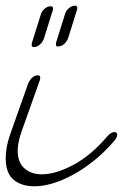

<svg xmlns="http://www.w3.org/2000/svg" viewBox="-32 -644 431 673"><path d="M344 -166Q357 -181 369 -181Q379 -181 379 -171Q379 -164 370 -152Q335 -111 297.5 -81Q260 -51 223 -31Q186 -11 152 -1Q118 9 89 9Q43 9 15.5 -14Q-12 -37 -12 -90Q-12 -129 4 -174L67 -352Q71 -362 80 -371Q89 -380 101 -380Q109 -380 109 -372Q109 -367 108 -364L45 -187Q30 -146 30 -116Q30 -75 53.5 -54Q77 -33 115 -33Q163 -33 225 -66Q287 -99 344 -166ZM196 -595Q199 -606 209 -615Q219 -624 231 -624Q239 -624 239 -616Q239 -614 238.5 -613Q238 -612 238 -610L207 -511Q203 -499 193 -490Q183 -481 171 -481Q164 -481 164 -488Q164 -493 165 -496ZM111 -593Q114 -604 124 -613Q134 -622 146 -622Q154 -622 154 -614Q154 -612 153.5 -611Q153 -610 153 -608L122 -509Q118 -497 108 -488Q98 -479 86 -479Q79 -479 79 -486Q79 -491 80 -494Z"/></svg>

Font: Discipuli Britannica
Style: Regular
Weight: 400
Designer: Peter Wiegel
Foundry: Peter Wiegel
Version: Version 0.001 2009